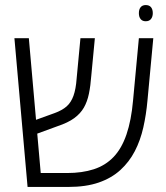

<svg xmlns="http://www.w3.org/2000/svg" viewBox="-20 -739 656 759"><path d="M89 0 37 -588H94L141 -55H245Q305 -55 351 -70Q397 -85 429 -118.5Q461 -152 480 -207.5Q499 -263 506 -342L529 -588H586L563 -342Q558 -286 546.5 -235Q535 -184 513 -141.5Q491 -99 456 -67Q421 -35 370.5 -17.5Q320 0 250 0ZM106 -203 102 -258 196 -292Q226 -303 243.5 -318.5Q261 -334 270.5 -360.5Q280 -387 283 -429L298 -588H355L341 -441Q338 -400 331.5 -368.5Q325 -337 311.5 -313.5Q298 -290 273.5 -272Q249 -254 207 -240ZM556 -655Q543 -655 536 -663.5Q529 -672 529 -687Q529 -702 536 -710.5Q543 -719 556 -719Q570 -719 577 -710.5Q584 -702 584 -687Q584 -673 577 -664Q570 -655 556 -655Z"/></svg>

Font: Noto Sans Hebrew SemiCondensed Light
Style: Regular
Weight: 300
Width: 4
Designer: Monotype Design Team
Foundry: Monotype Imaging Inc.
Version: Version 2.003